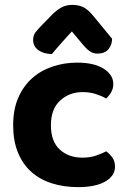

<svg xmlns="http://www.w3.org/2000/svg" viewBox="-20 -753 527 788"><path d="M319 -375Q265 -375 227 -340.5Q189 -306 189 -239Q189 -172 225.5 -139Q262 -106 318 -106Q350 -106 374.5 -114.5Q399 -123 416 -132Q433 -119 442.5 -104.5Q452 -90 452 -69Q452 -31 412 -8Q372 15 301 15Q241 15 191.5 -1Q142 -17 107 -49Q72 -81 53 -128.5Q34 -176 34 -239Q34 -304 55 -352Q76 -400 112 -432Q148 -464 196 -480Q244 -496 297 -496Q366 -496 405.5 -471Q445 -446 445 -408Q445 -390 436.5 -375Q428 -360 416 -349Q398 -359 373.5 -367Q349 -375 319 -375ZM275 -624Q262 -610 251.5 -598.5Q241 -587 231.5 -576Q222 -565 212.5 -554.5Q203 -544 193 -531Q158 -532 137 -547.5Q116 -563 116 -589Q116 -608 126 -621Q136 -634 156 -654L195 -694Q212 -711 231.5 -722Q251 -733 277 -733Q301 -733 321 -724Q341 -715 366 -684L440 -594Q440 -569 425 -551Q410 -533 380 -533Q362 -533 348 -543Q334 -553 320 -570Z"/></svg>

Font: Baloo Bhaina 2
Style: Bold
Weight: 700
Designer: Yesha Goshar, Manish Minz, Shuchita Grover and Ek Type
Foundry: Ek Type
Version: Version 1.640;hotconv 1.0.111;makeotfexe 2.5.65597; ttfautoh